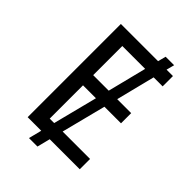

<svg xmlns="http://www.w3.org/2000/svg" viewBox="-242 -863 1040 1040"><g transform="rotate(45 278.0 -342.5)"><path d="M496 0H266L247 75H182L201 0H97V-714H382L394 -760H459L447 -714H496V-635H427L371 -412H478V-334H351L286 -79H496ZM187 -412H306L362 -635H187ZM187 -79H221L286 -334H187Z"/></g></svg>

Font: Noto Sans Historical
Style: Regular
Weight: 400
Designer: Monotype Design Team
Foundry: Monotype Imaging Inc.
Version: Version 2.013; ttfautohint (v1.8.4.7-5d5b)